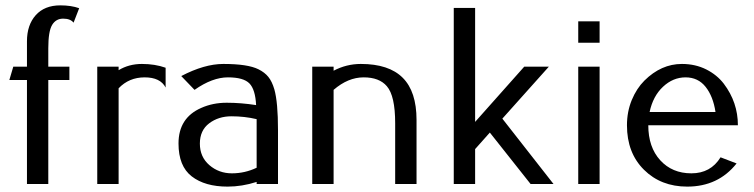

<svg xmlns="http://www.w3.org/2000/svg" viewBox="-20 -690 2829 720"><path d="M255.9 -605Q244.1 -620.1 216.8 -620.1Q189.5 -620.1 175.3 -596.2Q161.1 -572.3 161.1 -508.8V-439.9H240.2V-390.1H161.1V0H81.1V-390.1H15.1L29.8 -439.9H81.1V-535.2Q81.1 -596.2 114 -633.1Q147 -669.9 206.1 -669.9Q247.1 -669.9 276.9 -659.2Z M601.1 -361.8Q581.1 -399.9 522.5 -399.9Q463.9 -399.9 424.8 -358.9V0H344.7V-439.9H424.8V-426.8Q463.4 -450.2 512.2 -450.2Q561 -450.2 601.1 -436Z M659.7 -404.8Q746.6 -450.2 817.4 -450.2Q909.2 -450.2 949.2 -430.2Q972.7 -418.5 986.3 -401.6Q1000 -384.8 1008.8 -355Q1022.5 -306.6 1022.5 -202.1V0H942.4V-7.8Q887.2 9.8 833.5 9.8Q748.5 9.8 699 -28.6Q649.4 -66.9 649.4 -151.9Q649.4 -248 734.4 -285.2Q777.8 -304.7 829.6 -304.7H831.1Q883.8 -304.7 940.4 -295.9Q937.5 -354.5 915.3 -377.2Q893.1 -399.9 834.7 -399.9Q776.4 -399.9 709.5 -353ZM942.4 -61V-243.2Q897 -253.9 848.1 -253.9Q799.3 -253.9 764.4 -227.5Q729.5 -201.2 729.5 -151.4Q729.5 -101.6 765.1 -70.8Q800.8 -40 849.6 -40Q898.4 -40 942.4 -61Z M1231 -353V0H1150.9V-439.9H1231V-424.8Q1279.3 -450.2 1333 -450.2Q1438.5 -450.2 1490.2 -398.4Q1542 -346.7 1542 -240.2V0H1461.9V-228Q1461.9 -330.6 1430.7 -366.7Q1402.3 -399.9 1343.8 -399.9Q1285.2 -399.9 1231 -353Z M1761.7 -130.9V0H1681.6V-660.2H1761.7V-232.9L1945.8 -439.9H2038.1L1863.8 -245.1L2055.7 0H1969.7L1816.9 -192.9Z M2148.4 -609.9H2228.5V-529.8H2148.4ZM2148.4 -439.9H2228.5V0H2148.4Z M2742.2 -77.1Q2673.3 9.8 2557.1 9.8Q2458.5 9.8 2394.8 -53.5Q2331.1 -116.7 2331.1 -220.2Q2331.1 -271 2349.1 -314.9Q2367.2 -358.4 2396.5 -387.7Q2459.5 -450.2 2537.1 -450.2Q2587.4 -450.2 2628.4 -429.7Q2668.9 -409.2 2694.3 -376Q2747.1 -306.2 2747.1 -220.2H2411.1Q2411.1 -138.2 2455.8 -89.1Q2500.5 -40 2572.8 -40Q2645 -40 2682.1 -100.1ZM2416 -270H2663.1Q2654.3 -328.6 2626 -364.3Q2597.7 -399.9 2550.8 -399.9Q2503.9 -399.9 2466.3 -364.7Q2428.7 -329.6 2416 -270Z"/></svg>

Font: Pfennig
Style: Medium
Weight: 500
Version: Version 20120410 ; ttfautohint (v0.8)